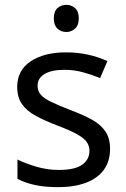

<svg xmlns="http://www.w3.org/2000/svg" viewBox="-20 -762 519 792"><path d="M254 -742Q274 -742 289.5 -728.5Q305 -715 305 -686Q305 -658 289.5 -644Q274 -630 254 -630Q232 -630 217 -644Q202 -658 202 -686Q202 -715 217 -728.5Q232 -742 254 -742ZM434 -148Q434 -96 408 -61Q382 -26 334 -8Q286 10 220 10Q164 10 123.5 1Q83 -8 52 -24V-104Q84 -88 129.5 -74.5Q175 -61 222 -61Q289 -61 319 -82.5Q349 -104 349 -140Q349 -160 338 -176Q327 -192 298.5 -208Q270 -224 217 -244Q165 -264 128 -284Q91 -304 71 -332Q51 -360 51 -404Q51 -472 106.5 -509Q162 -546 252 -546Q301 -546 343.5 -536.5Q386 -527 423 -510L393 -440Q359 -454 322 -464Q285 -474 246 -474Q192 -474 163.5 -456.5Q135 -439 135 -409Q135 -387 148 -371.5Q161 -356 191.5 -341.5Q222 -327 273 -307Q324 -288 360 -268Q396 -248 415 -219.5Q434 -191 434 -148Z"/></svg>

Font: telugu115
Style: Regular
Weight: 400
Designer: Jelle Bosma - Monotype Design Team
Foundry: Monotype Imaging Inc.
Version: Version 2.003